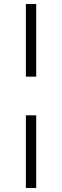

<svg xmlns="http://www.w3.org/2000/svg" viewBox="-20 -725 311 960"><path d="M109.4 -341.8V-705.1H161.1V-341.8ZM109.4 214.8V-148.4H161.1V214.8Z"/></svg>

Font: Crimson Pro ExtraLight
Style: Regular
Weight: 250
Designer: Jacques Le Bailly
Foundry: Baron von Fonthausen
Version: Version 1.003